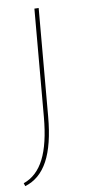

<svg xmlns="http://www.w3.org/2000/svg" viewBox="-52 -438 348 758"><g transform="rotate(-5 122.5 -59.0)"><path d="M114 -406 131 -407V23Q131 136 103 201Q75 266 17 289L12 277Q64 254 89 192Q114 130 114 23Z"/></g></svg>

Font: Ysabeau Thin
Style: Regular
Weight: 200
Designer: Christian Thalmann (Catharsis Fonts)
Version: Version 0.003